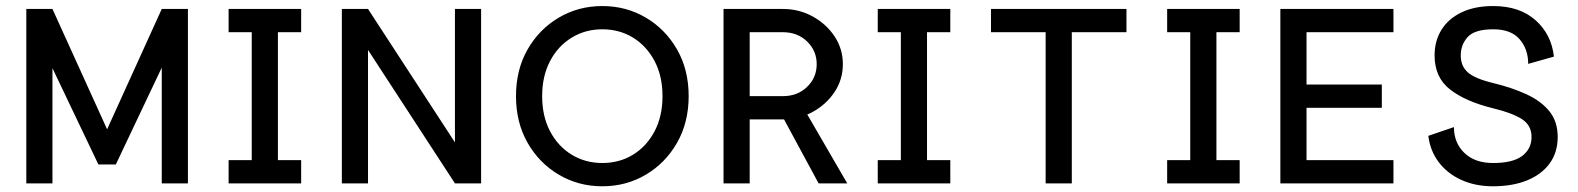

<svg xmlns="http://www.w3.org/2000/svg" viewBox="-20 -616 5302 645"><path d="M339.8 -181.6 523.4 -585.9 557.1 -460 369.1 -63.5H310.5L119.1 -464.8L156.2 -585.9ZM611.3 -585.9V0H523.4V-585.9ZM68.4 -585.9H156.2V0H68.4Z M748 -585.9V-507.8H825.7V-78.1H748V0H991.7V-78.1H913.6V-507.8H991.7V-585.9Z M1216.3 -585.9H1128.4V0H1216.3V-448.2L1508.3 0H1596.2V-585.9H1508.3V-137.7Z M2003.4 -68.4Q1946.3 -68.4 1900.4 -96.4Q1854.5 -124.5 1827.9 -175Q1801.3 -225.6 1801.3 -293Q1801.3 -360.4 1827.9 -410.9Q1854.5 -461.4 1900.4 -489.5Q1946.3 -517.6 2003.4 -517.6Q2061 -517.6 2106.7 -489.5Q2152.3 -461.4 2179 -410.9Q2205.6 -360.4 2205.6 -293Q2205.6 -225.6 2179 -175Q2152.3 -124.5 2106.7 -96.4Q2061 -68.4 2003.4 -68.4ZM2003.4 -595.7Q1923.3 -595.7 1857.4 -556.9Q1791.5 -518.1 1752.4 -450Q1713.4 -381.8 1713.4 -293Q1713.4 -204.6 1752.4 -136.2Q1791.5 -67.9 1857.4 -29.1Q1923.3 9.8 2003.4 9.8Q2083.5 9.8 2149.4 -29.1Q2215.3 -67.9 2254.4 -136.2Q2293.5 -204.6 2293.5 -293Q2293.5 -381.8 2254.4 -450Q2215.3 -518.1 2149.4 -556.9Q2083.5 -595.7 2003.4 -595.7Z M2599.1 -242.2 2660.2 -286.1 2826.2 0H2730ZM2498.5 -507.8V-293H2609.9Q2659.2 -293 2691.4 -324.2Q2723.6 -355.5 2723.6 -400.4Q2723.6 -445.3 2691.4 -476.6Q2659.2 -507.8 2609.9 -507.8ZM2410.6 0V-585.9H2609.9Q2664.1 -585.9 2710 -560.8Q2755.9 -535.6 2783.7 -493.7Q2811.5 -451.7 2811.5 -400.4Q2811.5 -349.1 2783.7 -307.1Q2755.9 -265.1 2710 -240Q2664.1 -214.8 2609.9 -214.8H2498.5V0Z M2928.7 -585.9V-507.8H3006.3V-78.1H2928.7V0H3172.4V-78.1H3094.2V-507.8H3172.4V-585.9Z M3580.6 0V-507.8H3764.2V-585.9H3309.1V-507.8H3492.7V0Z M3900.9 -585.9V-507.8H3978.5V-78.1H3900.9V0H4144.5V-78.1H4066.4V-507.8H4144.5V-585.9Z M4622.1 -332H4369.1V-507.8H4661.1V-585.9H4281.2V0H4661.1V-78.1H4369.1V-253.9H4622.1Z M4996.6 -517.6Q5056.2 -517.6 5085 -484.1Q5113.8 -450.7 5113.8 -401.4L5200.2 -425.8Q5191.9 -500.5 5138.4 -548.1Q5085 -595.7 4996.1 -595.7Q4934.6 -595.7 4890.4 -574.7Q4846.2 -553.7 4822.8 -516.4Q4799.3 -479 4799.3 -429.7Q4799.3 -356 4851.3 -315.4Q4903.3 -274.9 4996.6 -252Q5059.6 -236.8 5092.3 -216.1Q5125 -195.3 5125 -155.8Q5125 -116.2 5093.8 -92.3Q5062.5 -68.4 4995.6 -68.4Q4934.6 -68.4 4899.4 -102.3Q4864.3 -136.2 4864.3 -189L4778.3 -159.7Q4784.2 -109.9 4813 -71.5Q4841.8 -33.2 4888.9 -11.7Q4936 9.8 4995.6 9.8Q5061 9.8 5109.9 -10Q5158.7 -29.8 5185.8 -66.9Q5212.9 -104 5212.9 -155.8Q5212.9 -208 5184.8 -242.4Q5156.7 -276.9 5107.9 -299.3Q5059.1 -321.8 4996.6 -336.9Q4935.1 -351.6 4911.1 -372.8Q4887.2 -394 4887.2 -429.7Q4887.2 -465.8 4910.6 -491.7Q4934.1 -517.6 4996.6 -517.6Z"/></svg>

Font: Giphurs SC
Style: Regular
Weight: 400
Version: Version 0.920